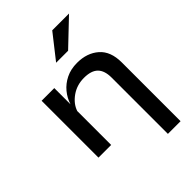

<svg xmlns="http://www.w3.org/2000/svg" viewBox="-274 -875 1189 1189"><g transform="rotate(-45 321.0 -280.0)"><path d="M62 -498H173V-356Q186 -398 214.5 -432.5Q243 -467 285.5 -488Q328 -509 383 -509Q470 -509 525.5 -460.5Q581 -412 581 -315V200H470V-293Q470 -354 440.5 -383.5Q411 -413 348 -413Q285 -413 237 -379Q189 -345 173 -297V0H62ZM292 -601 417 -760H564L397 -601Z"/></g></svg>

Font: Syne SemiBold
Style: Regular
Weight: 600
Designer: Lucas Descroix
Foundry: Bonjour Monde
Version: Version 2.200; ttfautohint (v1.8.4)